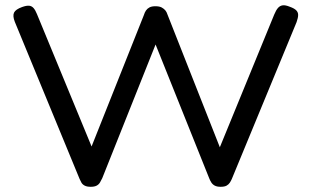

<svg xmlns="http://www.w3.org/2000/svg" viewBox="-20 -712 1198 738"><path d="M329 6Q314 6 305.5 1.5Q297 -3 293 -10Q289 -17 286 -24L37 -628Q28 -651 34 -663.5Q40 -676 65 -685Q82 -691 92 -690Q102 -689 109 -681Q116 -673 122 -658L332 -149L533 -654Q536 -664 541 -671.5Q546 -679 554.5 -683.5Q563 -688 577 -688Q593 -688 602 -683Q611 -678 616 -671.5Q621 -665 623 -658L825 -146L1034 -656Q1041 -673 1048.5 -681.5Q1056 -690 1066.5 -691.5Q1077 -693 1094 -686Q1111 -680 1118.5 -672.5Q1126 -665 1126 -654.5Q1126 -644 1120 -627L871 -24Q868 -17 863.5 -10Q859 -3 851 1.5Q843 6 828 6Q814 6 805.5 1.5Q797 -3 792 -11Q787 -19 784 -27L578 -541L373 -27Q369 -19 364.5 -11Q360 -3 351.5 1.5Q343 6 329 6Z"/></svg>

Font: Fredoka SemiExpanded
Style: Regular
Weight: 400
Width: 6
Designer: Ben Nathan
Foundry: Milena B. Brandão, Ben Nathan
Version: Version 2.001